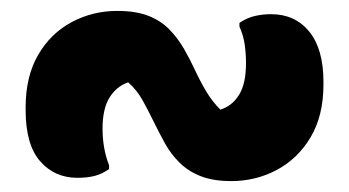

<svg xmlns="http://www.w3.org/2000/svg" viewBox="-20 -476 640 352"><path d="M404 -144Q449 -144 487.5 -164.5Q526 -185 549.5 -224.5Q573 -264 573 -321V-326Q573 -386 547 -418Q521 -450 477 -450Q461 -450 446.5 -446.5Q432 -443 419 -434V-427Q426 -412 428.5 -395Q431 -378 431 -360Q431 -323 418.5 -302.5Q406 -282 384 -275Q369 -290 358 -308.5Q347 -327 337.5 -347.5Q328 -368 317 -387Q306 -406 290.5 -422Q275 -438 252 -447Q229 -456 195 -456Q150 -456 111.5 -435.5Q73 -415 50 -375.5Q27 -336 27 -279V-274Q27 -211 53.5 -180.5Q80 -150 122 -150Q140 -150 153.5 -153.5Q167 -157 180 -166V-173Q174 -188 171 -205Q168 -222 168 -240Q168 -277 181 -297.5Q194 -318 215 -325Q231 -311 241.5 -292Q252 -273 262 -252.5Q272 -232 282.5 -213Q293 -194 309 -178Q325 -162 348 -153Q371 -144 404 -144Z"/></svg>

Font: Recursive Casual
Style: Bold
Weight: 700
Version: Version 1.085